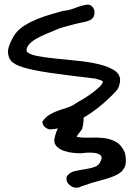

<svg xmlns="http://www.w3.org/2000/svg" viewBox="-20 -577 581 856"><path d="M168.9 -35.2Q184.6 -56.6 203.6 -67.4Q222.7 -78.1 242.7 -85Q262.7 -91.8 282.7 -98.1Q302.7 -104.5 322.3 -119.1Q333 -125 352.5 -136.7Q372.1 -148.4 391.1 -162.6Q410.2 -176.8 424.3 -190.4Q438.5 -204.1 438.5 -213.9Q438.5 -214.8 437.5 -214.8Q435.5 -214.8 435.5 -215.8L433.6 -217.8Q428.7 -219.7 418 -222.7Q407.2 -225.6 405.3 -226.6Q279.3 -241.2 202.6 -252.4Q126 -263.7 84.5 -276.4Q43 -289.1 29.3 -305.7Q15.6 -322.3 15.6 -347.7Q15.6 -357.4 19.5 -369.1Q23.4 -380.9 28.8 -392.6Q34.2 -404.3 40 -414.1Q45.9 -423.8 50.8 -429.7Q66.4 -449.2 91.8 -464.8Q117.2 -480.5 146.5 -492.2Q175.8 -503.9 205.6 -512.7Q235.4 -521.5 259.8 -528.3Q287.1 -530.3 314.9 -541.5Q342.8 -552.7 370.1 -556.6Q383.8 -556.6 392.6 -545.9Q401.4 -535.2 401.4 -523.4Q401.4 -506.8 395 -498.5Q388.7 -490.2 378.4 -485.8Q368.2 -481.4 355.5 -479Q342.8 -476.6 330.1 -473.6Q322.3 -471.7 308.6 -468.3Q294.9 -464.8 281.2 -460.9Q267.6 -457 256.8 -454.1Q246.1 -451.2 244.1 -450.2Q213.9 -437.5 187 -426.3Q160.2 -415 140.1 -403.3Q120.1 -391.6 108.9 -378.4Q97.7 -365.2 98.6 -349.6V-348.6Q108.4 -335 142.6 -328.1Q176.8 -321.3 223.1 -316.4Q269.5 -311.5 320.8 -306.6Q372.1 -301.8 415 -292Q458 -282.2 486.3 -265.6Q514.6 -249 515.6 -220.7Q515.6 -210 511.2 -195.3Q506.8 -180.7 499 -172.9Q474.6 -145.5 440.9 -116.2Q407.2 -86.9 368.2 -62Q329.1 -37.1 287.6 -20Q246.1 -2.9 206.1 0Q192.4 0 180.7 -10.3Q168.9 -20.5 168.9 -35.2ZM276.4 221.7Q276.4 216.8 276.9 212.9Q277.3 209 281.2 205.1Q293 190.4 314.9 185.5Q336.9 180.7 359.9 177.2Q382.8 173.8 402.3 167Q421.9 160.2 429.7 139.6Q437.5 122.1 427.2 114.3Q417 106.4 399.4 104.5Q381.8 102.5 364.3 104Q346.7 105.5 339.8 106.4Q326.2 106.4 306.2 104.5Q286.1 102.5 267.1 96.2Q248 89.8 234.9 78.1Q221.7 66.4 221.7 46.9Q227.5 14.6 241.2 -11.7Q254.9 -38.1 272 -55.7Q289.1 -73.2 306.2 -80.6Q323.2 -87.9 335.4 -82.5Q347.7 -77.1 351.6 -57.1Q355.5 -37.1 345.7 -1Q339.8 5.9 331.1 18.1Q322.3 30.3 322.3 32.2V33.2Q347.7 38.1 378.9 36.6Q410.2 35.2 439.9 38.1Q469.7 41 495.6 54.7Q521.5 68.4 537.1 104.5Q545.9 145.5 536.1 167.5Q526.4 189.5 500 202.6Q473.6 215.8 432.6 226.1Q391.6 236.3 339.8 254.9Q337.9 257.8 330.6 258.8Q323.2 259.8 318.4 259.8Q304.7 259.8 290.5 248Q276.4 236.3 276.4 221.7Z"/></svg>

Font: Covered By Your Grace
Style: Regular
Weight: 400
Designer: Kimberly Geswein
Foundry: Kimberly Geswein
Version: Version 1.0